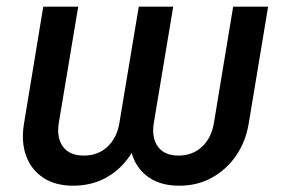

<svg xmlns="http://www.w3.org/2000/svg" viewBox="-20 -556 860 585"><path d="M202.6 9.8Q148.4 9.8 111.8 -14.4Q75.2 -38.6 59.6 -81.3Q43.9 -124 53.2 -179.7L111.8 -535.6H218.3L159.2 -181.6Q151.9 -136.2 171.9 -109.1Q191.9 -82 235.4 -82Q278.8 -82 307.6 -109.1Q336.4 -136.2 343.8 -181.6L402.8 -535.6H507.8L448.7 -181.6Q441.4 -136.2 461.2 -109.1Q481 -82 523.9 -82Q566.9 -82 595.7 -109.1Q624.5 -136.2 631.8 -181.6L690.4 -535.6H796.9L737.8 -179.7Q728.5 -124 699 -81.3Q669.4 -38.6 625.2 -14.4Q581.1 9.8 526.9 9.8Q470.7 9.8 434.6 -14.6Q398.4 -39.1 383.8 -81.8Q369.1 -124.5 377 -179.7H414.6Q404.8 -124.5 375.7 -81.5Q346.7 -38.6 302.7 -14.4Q258.8 9.8 202.6 9.8Z"/></svg>

Font: Inter 20pt Medium
Style: Italic
Weight: 500
Italic angle: -9.3988°
Version: Version 4.001;git-66647c0bb